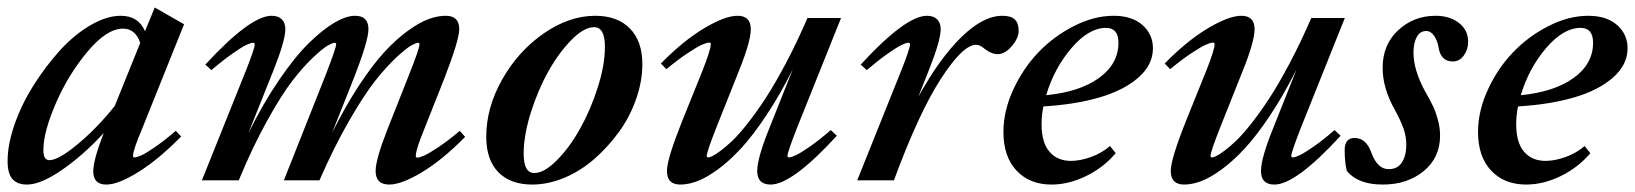

<svg xmlns="http://www.w3.org/2000/svg" viewBox="-27 -480 4352 511"><path d="M44.9 11.2Q18.6 11.2 5.9 -3.7Q-6.8 -18.6 -6.8 -51.3Q-6.8 -95.2 11.7 -148.7Q30.3 -202.1 61.8 -252.2Q93.3 -302.2 131.3 -344.5Q169.4 -386.7 212.9 -412.4Q256.3 -438 294.4 -438Q341.3 -438 358.9 -397L384.8 -460L462.9 -415.5L350.6 -135.7Q327.1 -80.6 327.1 -65.4Q327.1 -61 330.6 -61Q336.4 -61 348.4 -66.2Q360.4 -71.3 385.3 -88.4Q410.2 -105.5 440.9 -131.8L455.1 -116.7Q394.5 -55.2 341.1 -22Q287.6 11.2 255.9 11.2Q221.2 11.2 221.2 -23.9Q221.2 -54.2 249 -126Q195.3 -67.4 138.4 -28.1Q81.5 11.2 44.9 11.2ZM88.4 -80.1Q88.4 -53.7 104.5 -53.7Q128.4 -53.7 179.7 -96.2Q231 -138.7 278.3 -197.8L346.2 -365.7Q333.5 -403.8 300.3 -403.8Q257.3 -403.8 206.1 -342.8Q154.8 -281.7 121.6 -205.1Q88.4 -128.4 88.4 -80.1Z M510.3 0 625.5 -287.1Q650.9 -350.6 650.9 -361.8Q650.9 -366.2 646.5 -366.2Q640.6 -366.2 627.9 -360.1Q615.2 -354 590.3 -336.4Q565.4 -318.8 535.6 -293.5L519.5 -308.1Q639.2 -438 695.8 -438Q713.4 -438 722.9 -428.7Q732.4 -419.4 732.4 -402.3Q732.4 -372.1 700.7 -292.5L633.8 -125Q673.3 -205.1 716.1 -267.6Q758.8 -330.1 795.7 -366Q832.5 -401.9 863.5 -419.9Q894.5 -438 918 -438Q953.6 -438 953.6 -402.3Q953.6 -371.1 914.1 -270.5L856.9 -126.5Q891.6 -196.3 928 -251.7Q964.4 -307.1 995.8 -341.3Q1027.3 -375.5 1058.3 -397.9Q1089.4 -420.4 1113.5 -429.2Q1137.7 -438 1159.2 -438Q1195.3 -438 1195.3 -402.3Q1195.3 -374 1155.3 -270.5L1102.1 -136.2Q1079.6 -81.5 1079.6 -64.9Q1079.6 -60.5 1083.5 -60.5Q1089.4 -60.5 1101.8 -65.9Q1114.3 -71.3 1139.9 -88.4Q1165.5 -105.5 1196.8 -131.8L1210.9 -115.7Q1150.9 -54.7 1096.2 -21.7Q1041.5 11.2 1008.8 11.2Q972.7 11.2 972.7 -24.9Q972.7 -55.7 1004.4 -136.2L1062.5 -283.2Q1089.4 -350.6 1089.4 -362.3Q1089.4 -366.2 1085.4 -366.2Q1080.6 -366.2 1067.4 -358.9Q1054.2 -351.6 1027.8 -327.1Q1001.5 -302.7 971.7 -265.1Q941.9 -227.5 901.9 -158Q861.8 -88.4 823.2 0H728.5L840.8 -283.2Q867.7 -353 867.7 -362.3Q867.7 -366.2 863.3 -366.2Q858.4 -366.2 845.5 -358.9Q832.5 -351.6 806.4 -327.1Q780.3 -302.7 751.2 -265.1Q722.2 -227.5 683.6 -158Q645 -88.4 608.4 0Z M1389.6 11.2Q1331.5 11.2 1299.3 -21.7Q1267.1 -54.7 1267.1 -116.2Q1267.1 -193.4 1309.6 -268.6Q1352.1 -343.8 1419.9 -390.9Q1487.8 -438 1557.1 -438Q1616.2 -438 1649.4 -404.3Q1682.6 -370.6 1682.6 -309.1Q1682.6 -263.7 1666 -216.3Q1649.4 -168.9 1620.4 -128.9Q1591.3 -88.9 1554.7 -56.9Q1518.1 -24.9 1474.9 -6.8Q1431.6 11.2 1389.6 11.2ZM1395 -19.5Q1421.4 -19.5 1455.1 -53.5Q1488.8 -87.4 1516.6 -137Q1544.4 -186.5 1563.7 -246.8Q1583 -307.1 1583 -355Q1583 -407.7 1554.2 -407.7Q1527.3 -407.7 1493.9 -373.8Q1460.4 -339.8 1432.6 -290.3Q1404.8 -240.7 1385.7 -180.2Q1366.7 -119.6 1366.7 -70.8Q1366.7 -19.5 1395 -19.5Z M1783.7 11.2Q1748 11.2 1748 -24.9Q1748 -56.2 1788.1 -156.7L1842.3 -291Q1864.7 -347.7 1864.7 -362.3Q1864.7 -366.7 1860.8 -366.7Q1854.5 -366.7 1842 -361.3Q1829.6 -356 1803.7 -338.9Q1777.8 -321.8 1746.6 -295.9L1731.9 -311Q1792 -372.1 1847.4 -405Q1902.8 -438 1936 -438Q1971.2 -438 1971.2 -402.3Q1971.2 -369.6 1939.5 -291L1880.9 -144Q1854 -76.2 1854 -64.9Q1854 -61 1857.9 -61Q1861.3 -61 1869.1 -64.7Q1877 -68.4 1891.4 -79.1Q1905.8 -89.8 1923.1 -106.4Q1940.4 -123 1963.6 -152.6Q1986.8 -182.1 2011 -219.2Q2035.2 -256.3 2064.5 -311.5Q2093.8 -366.7 2122.1 -432.1H2211.4L2094.2 -139.6Q2068.8 -74.7 2068.8 -65.4Q2068.8 -61 2072.8 -61Q2078.6 -61 2091.6 -67.1Q2104.5 -73.2 2129.4 -90.6Q2154.3 -107.9 2184.1 -133.8L2200.2 -118.7Q2081.1 11.2 2023.9 11.2Q1988.3 11.2 1988.3 -24.9Q1988.3 -58.1 2019 -134.8L2083 -295.4Q2048.8 -227.5 2012.9 -173.6Q1977.1 -119.6 1945.8 -85.7Q1914.6 -51.8 1883.8 -29.3Q1853 -6.8 1828.9 2.2Q1804.7 11.2 1783.7 11.2Z M2254.4 0 2369.6 -287.1Q2395 -350.6 2395 -361.8Q2395 -366.2 2390.6 -366.2Q2384.8 -366.2 2372.1 -360.1Q2359.4 -354 2334.5 -336.4Q2309.6 -318.8 2279.8 -293.5L2263.7 -308.1Q2383.3 -438 2439.9 -438Q2457.5 -438 2467 -428.7Q2476.6 -419.4 2476.6 -402.3Q2476.6 -372.1 2444.8 -292.5L2417 -222.2Q2473.6 -324.7 2531.7 -381.3Q2589.8 -438 2640.6 -438Q2663.1 -438 2673.6 -428.5Q2684.1 -418.9 2684.1 -397.9Q2684.1 -378.4 2665.8 -357.2Q2647.5 -335.9 2628.4 -335.9Q2610.8 -335.9 2590.8 -352.1Q2580.6 -360.8 2570.8 -360.8Q2535.6 -360.8 2476.8 -269.8Q2418 -178.7 2352.1 0Z M2771.5 11.2Q2713.4 11.2 2678.5 -25.9Q2643.6 -63 2643.6 -128.9Q2643.6 -184.1 2669.4 -240.7Q2695.3 -297.4 2736.3 -340.3Q2777.3 -383.3 2831.1 -410.6Q2884.8 -438 2937 -438Q2985.8 -438 3013.7 -413.3Q3041.5 -388.7 3041.5 -351.6Q3041.5 -307.6 3002.9 -273.7Q2964.4 -239.7 2899.2 -220.7Q2834 -201.7 2750 -196.8Q2745.1 -173.8 2745.1 -149.4Q2745.1 -100.6 2766.1 -76.2Q2787.1 -51.8 2823.2 -51.8Q2847.2 -51.8 2875.7 -61.8Q2904.3 -71.8 2927.2 -91.3L2942.4 -72.3Q2910.2 -34.2 2863.8 -11.5Q2817.4 11.2 2771.5 11.2ZM2916.5 -405.8Q2870.6 -405.8 2824.7 -352.1Q2778.8 -298.3 2757.3 -226.6Q2846.7 -235.4 2898.2 -272.7Q2949.7 -310.1 2949.7 -366.2Q2949.7 -405.8 2916.5 -405.8Z M3124.5 11.2Q3088.9 11.2 3088.9 -24.9Q3088.9 -56.2 3128.9 -156.7L3183.1 -291Q3205.6 -347.7 3205.6 -362.3Q3205.6 -366.7 3201.7 -366.7Q3195.3 -366.7 3182.9 -361.3Q3170.4 -356 3144.5 -338.9Q3118.7 -321.8 3087.4 -295.9L3072.8 -311Q3132.8 -372.1 3188.2 -405Q3243.7 -438 3276.9 -438Q3312 -438 3312 -402.3Q3312 -369.6 3280.3 -291L3221.7 -144Q3194.8 -76.2 3194.8 -64.9Q3194.8 -61 3198.7 -61Q3202.1 -61 3210 -64.7Q3217.8 -68.4 3232.2 -79.1Q3246.6 -89.8 3263.9 -106.4Q3281.2 -123 3304.4 -152.6Q3327.6 -182.1 3351.8 -219.2Q3376 -256.3 3405.3 -311.5Q3434.6 -366.7 3462.9 -432.1H3552.2L3435.1 -139.6Q3409.7 -74.7 3409.7 -65.4Q3409.7 -61 3413.6 -61Q3419.4 -61 3432.4 -67.1Q3445.3 -73.2 3470.2 -90.6Q3495.1 -107.9 3524.9 -133.8L3541 -118.7Q3421.9 11.2 3364.7 11.2Q3329.1 11.2 3329.1 -24.9Q3329.1 -58.1 3359.9 -134.8L3423.8 -295.4Q3389.6 -227.5 3353.8 -173.6Q3317.9 -119.6 3286.6 -85.7Q3255.4 -51.8 3224.6 -29.3Q3193.8 -6.8 3169.7 2.2Q3145.5 11.2 3124.5 11.2Z M3652.8 11.2Q3587.4 11.2 3557.6 -24.9Q3551.8 -47.4 3551.8 -80.6Q3551.8 -112.8 3578.1 -112.8Q3608.9 -112.8 3622.6 -74.2Q3638.7 -29.8 3668.9 -29.8Q3692.9 -29.8 3704.3 -48.1Q3715.8 -66.4 3715.8 -94.2Q3715.8 -116.7 3708.5 -137.7Q3701.2 -158.7 3685.1 -188Q3652.8 -245.6 3652.8 -299.3Q3652.8 -361.3 3694.3 -399.7Q3735.8 -438 3793.5 -438Q3831.5 -438 3856 -418.9Q3880.4 -399.9 3880.4 -368.7Q3880.4 -348.1 3868.9 -332.3Q3857.4 -316.4 3839.4 -316.4Q3807.1 -316.4 3801.3 -355.5Q3798.3 -372.6 3789.6 -385Q3780.8 -397.5 3768.6 -397.5Q3752.4 -397.5 3743.7 -381.6Q3734.9 -365.7 3734.9 -340.3Q3734.9 -293.9 3765.6 -237.3Q3779.8 -212.4 3786.6 -198.2Q3793.5 -184.1 3799.6 -162.4Q3805.7 -140.6 3805.7 -119.1Q3805.7 -60.5 3762.2 -24.7Q3718.8 11.2 3652.8 11.2Z M4034.7 11.2Q3976.6 11.2 3941.7 -25.9Q3906.7 -63 3906.7 -128.9Q3906.7 -184.1 3932.6 -240.7Q3958.5 -297.4 3999.5 -340.3Q4040.5 -383.3 4094.2 -410.6Q4147.9 -438 4200.2 -438Q4249 -438 4276.9 -413.3Q4304.7 -388.7 4304.7 -351.6Q4304.7 -307.6 4266.1 -273.7Q4227.5 -239.7 4162.4 -220.7Q4097.2 -201.7 4013.2 -196.8Q4008.3 -173.8 4008.3 -149.4Q4008.3 -100.6 4029.3 -76.2Q4050.3 -51.8 4086.4 -51.8Q4110.4 -51.8 4138.9 -61.8Q4167.5 -71.8 4190.4 -91.3L4205.6 -72.3Q4173.3 -34.2 4127 -11.5Q4080.6 11.2 4034.7 11.2ZM4179.7 -405.8Q4133.8 -405.8 4087.9 -352.1Q4042 -298.3 4020.5 -226.6Q4109.9 -235.4 4161.4 -272.7Q4212.9 -310.1 4212.9 -366.2Q4212.9 -405.8 4179.7 -405.8Z"/></svg>

Font: Elstob 14pt SemiBold
Style: Italic
Weight: 600
Italic angle: -20°
Designer: Peter S. Baker
Version: Version 1.015